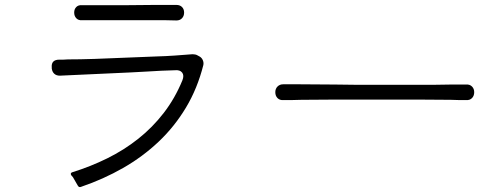

<svg xmlns="http://www.w3.org/2000/svg" viewBox="-20 -753 2040 779"><path d="M281 -702Q281 -716 289.5 -724.5Q298 -733 312 -732H499L607 -733H696Q710 -733 718.5 -724.5Q727 -716 727 -702Q727 -688 718.5 -679Q710 -670 696 -670Q673 -671 651 -671Q629 -671 608 -671H312Q298 -670 289.5 -679Q281 -688 281 -702ZM295 -1 276 -34 269 -42Q264 -51 273 -54Q347 -77 415 -110.5Q483 -144 541 -190Q599 -236 644.5 -295Q690 -354 720 -427Q728 -447 719 -458.5Q710 -470 690 -468L634 -466Q604 -464 572.5 -462.5Q541 -461 507 -459L223 -446Q209 -446 200.5 -453.5Q192 -461 190 -475V-479Q187 -511 221 -511Q229 -511 237.5 -511Q246 -511 256 -512Q279 -512 306 -512.5Q333 -513 364 -514L615 -524Q652 -525 688 -527.5Q724 -530 761 -533Q766 -533 771.5 -532Q777 -531 782 -528L791 -523Q799 -518 803 -508.5Q807 -499 805 -489Q781 -394 734.5 -316.5Q688 -239 623.5 -178Q559 -117 479.5 -71.5Q400 -26 309 5Q300 9 295 -1Z M1097 -379Q1097 -393 1106 -402Q1115 -411 1129 -411H1196L1340 -410Q1380 -409 1421 -409Q1462 -409 1505 -409H1669Q1709 -409 1744 -409Q1779 -409 1810 -410H1872Q1886 -411 1895 -402Q1904 -393 1904 -379Q1904 -364 1895 -355Q1886 -346 1872 -347Q1858 -347 1842.5 -347Q1827 -347 1810 -348L1671 -349H1347L1202 -348Q1181 -347 1163 -347Q1145 -347 1129 -347Q1115 -346 1106 -355Q1097 -364 1097 -379Z"/></svg>

Font: Higure Gothic
Style: Regular
Weight: 400
Designer: Yoshimichi Ohira
Foundry: Positype
Version: Version 1.000